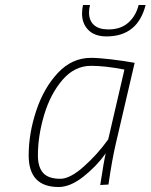

<svg xmlns="http://www.w3.org/2000/svg" viewBox="-20 -741 604 770"><path d="M95 -118Q95 -206 125.5 -297.5Q156 -389 212.5 -449Q269 -509 345 -509Q374 -509 425.5 -503Q477 -497 520 -489L444 -163Q429 -99 415 -1L382 1Q397 -98 404 -126Q368 -75 315 -33Q262 9 215 9Q95 9 95 -118ZM414 -182 479 -462Q402 -477 345 -477Q279 -477 230.5 -420.5Q182 -364 157 -280Q132 -196 132 -118Q132 -71 153 -47.5Q174 -24 222 -24Q261 -24 316 -73Q371 -122 414 -182ZM309 -687Q309 -705 313 -721H341Q337 -706 337 -691Q337 -659 356.5 -641Q376 -623 415 -623Q464 -623 494.5 -650Q525 -677 536 -721H564Q532 -595 407 -595Q360 -595 334.5 -620.5Q309 -646 309 -687Z"/></svg>

Font: Cairo ExtraLight
Style: Italic
Weight: 275
Italic angle: -13°
Designer: Mohamed Gaber, Accademia di Belle Arti di Urbino and others
Foundry: Kief Type Foundry, Accademia di Belle Arti di Urbino and others
Version: Version 3.011